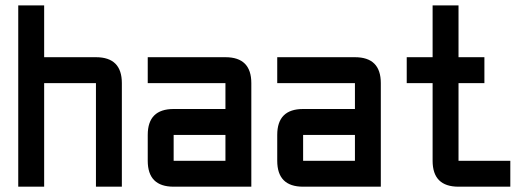

<svg xmlns="http://www.w3.org/2000/svg" viewBox="-20 -704 1993 724"><path d="M48.8 -683.6H146.5V-488.3H341.8Q439.5 -488.3 439.5 -390.6V0H341.8V-390.6H146.5V0H48.8Z M927.7 0H634.8Q537.1 0 537.1 -97.7V-195.3Q537.1 -293 634.8 -293H830.1V-390.6H537.1V-488.3H830.1Q927.7 -488.3 927.7 -390.6ZM634.8 -97.7H830.1V-195.3H634.8Z M1416 0H1123Q1025.4 0 1025.4 -97.7V-195.3Q1025.4 -293 1123 -293H1318.4V-390.6H1025.4V-488.3H1318.4Q1416 -488.3 1416 -390.6ZM1123 -97.7H1318.4V-195.3H1123Z M1709 0Q1611.3 0 1611.3 -97.7V-390.6H1513.7V-488.3H1611.3V-683.6H1709V-488.3H1806.6V-390.6H1709V-97.7H1904.3V0Z"/></svg>

Font: BabelStone Runic Staveless Rule
Style: Regular
Weight: 400
Designer: Andrew West
Foundry: BabelStone
Version: Version 3.002 March 14, 2022